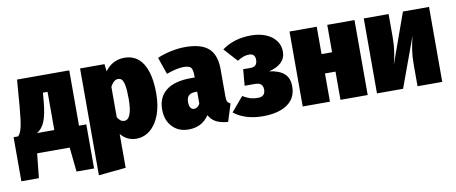

<svg xmlns="http://www.w3.org/2000/svg" viewBox="-71 -837 3198 1347"><g transform="rotate(-10 1528.5 -163.5)"><path d="M515 -140V174H390L372 0H140L122 174H-3V-140H29Q46 -155 56.5 -196.5Q67 -238 76 -345L91 -534H463V-140ZM287 -412H254L249 -355Q241 -261 221 -211Q201 -161 163 -140H287Z M1036 -269Q1036 -184 1012 -118.5Q988 -53 944 -16.5Q900 20 844 20Q778 20 734 -33V208L540 227V-534H714L720 -482Q774 -554 858 -554Q946 -554 991 -480Q1036 -406 1036 -269ZM839 -266Q839 -329 832.5 -361.5Q826 -394 815.5 -404.5Q805 -415 789 -415Q758 -415 734 -369V-152Q746 -134 757 -126Q768 -118 782 -118Q839 -118 839 -266Z M1537 -109 1498 16Q1448 12 1415 -4.5Q1382 -21 1363 -56Q1312 20 1217 20Q1145 20 1101 -27Q1057 -74 1057 -150Q1057 -238 1117.5 -285Q1178 -332 1293 -332H1321V-346Q1321 -389 1308 -403.5Q1295 -418 1256 -418Q1209 -418 1134 -391L1092 -512Q1136 -532 1190.5 -543Q1245 -554 1292 -554Q1405 -554 1457.5 -507Q1510 -460 1510 -358V-165Q1510 -139 1515.5 -127.5Q1521 -116 1537 -109ZM1321 -145V-231H1310Q1276 -231 1260.5 -216Q1245 -201 1245 -169Q1245 -144 1254 -130Q1263 -116 1279 -116Q1304 -116 1321 -145Z M1962 -404Q1962 -313 1843 -284Q1915 -274 1949.5 -242.5Q1984 -211 1984 -152Q1984 -68 1920.5 -24.5Q1857 19 1746 19Q1621 19 1540 -44L1626 -146Q1659 -127 1682 -120.5Q1705 -114 1733 -114Q1786 -114 1786 -164Q1786 -189 1772.5 -201.5Q1759 -214 1729 -214H1656L1666 -330H1717Q1744 -330 1755.5 -343Q1767 -356 1767 -381Q1767 -402 1756 -413Q1745 -424 1725 -424Q1703 -424 1683.5 -417Q1664 -410 1640 -395L1553 -491Q1639 -554 1761 -554Q1819 -554 1864.5 -535.5Q1910 -517 1936 -483Q1962 -449 1962 -404Z M2301 0V-201H2226V0H2032V-534H2226V-339H2301V-534H2495V0Z M3026 0H2850V-157Q2850 -212 2857 -258.5Q2864 -305 2877 -355L2747 0H2561V-534H2738V-373Q2738 -317 2731.5 -271Q2725 -225 2712 -176L2840 -534H3026Z"/></g></svg>

Font: Fira Sans Condensed Black
Style: Regular
Weight: 900
Width: 3
Designer: Carrois Corporate & Edenspiekermann AG
Foundry: Carrois Corporate GbR & Edenspiekermann AG
Version: Version 4.203